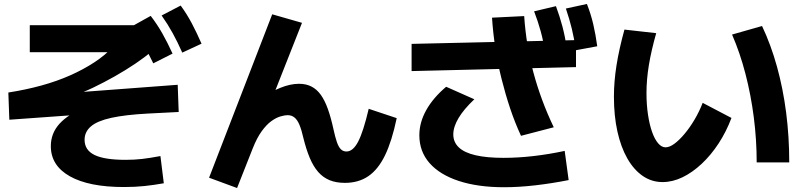

<svg xmlns="http://www.w3.org/2000/svg" viewBox="-20 -875 4040 967"><path d="M604 67Q428 67 332 13Q236 -41 236 -139Q236 -203 279 -251Q322 -299 413 -338L417 -300L27 -272L22 -409Q111 -423 189 -444.5Q267 -466 333.5 -495.5Q400 -525 455 -561Q510 -597 551 -641L600 -612H130V-748H746V-618Q710 -587 661 -554Q612 -521 558 -490.5Q504 -460 451 -434.5Q398 -409 352 -395L315 -406L875 -448L880 -311L724 -303Q611 -297 540.5 -281.5Q470 -266 438 -238.5Q406 -211 406 -171Q406 -119 456 -94.5Q506 -70 613 -70Q657 -70 696 -74.5Q735 -79 788 -89L805 48Q755 57 707.5 62Q660 67 604 67ZM752 -556Q727 -609 700.5 -653Q674 -697 642 -741L739 -795Q772 -752 798 -706Q824 -660 849 -605ZM898 -610Q874 -664 849.5 -708.5Q825 -753 794 -797L890 -847Q922 -803 946.5 -756.5Q971 -710 995 -655Z M1174 72 1033 20 1351 -803 1501 -760 1336 -342 1285 -373Q1341 -412 1391.5 -432.5Q1442 -453 1486 -453Q1522 -453 1549 -439Q1576 -425 1596 -397Q1616 -369 1631.5 -325.5Q1647 -282 1660 -222Q1668 -185 1676.5 -160Q1685 -135 1696.5 -123.5Q1708 -112 1725 -112Q1758 -112 1784 -162Q1810 -212 1837 -327L1978 -280Q1954 -165 1919.5 -93.5Q1885 -22 1835.5 12Q1786 46 1717 46Q1673 46 1640 32.5Q1607 19 1582.5 -9Q1558 -37 1540 -80Q1522 -123 1508 -180Q1499 -220 1488.5 -245.5Q1478 -271 1463.5 -283Q1449 -295 1428 -295Q1414 -295 1392 -288.5Q1370 -282 1346 -264.5Q1322 -247 1298 -214Q1274 -181 1253 -128Z M2519 68Q2387 68 2291 36.5Q2195 5 2143.5 -53.5Q2092 -112 2092 -194Q2092 -258 2126.5 -320Q2161 -382 2227 -438L2369 -375Q2316 -325 2289.5 -280.5Q2263 -236 2263 -198Q2263 -159 2291 -132.5Q2319 -106 2375.5 -93Q2432 -80 2516 -80Q2589 -80 2667 -89Q2745 -98 2824 -115L2844 32Q2758 49 2675 58.5Q2592 68 2519 68ZM2604 -191Q2573 -258 2549 -330Q2525 -402 2506 -478Q2487 -554 2475 -631.5Q2463 -709 2458 -786L2620 -794Q2625 -721 2636.5 -650Q2648 -579 2666.5 -510Q2685 -441 2710.5 -372Q2736 -303 2769 -234ZM2881 -537 2053 -517V-654L2881 -673ZM2726 -609Q2717 -667 2703.5 -716.5Q2690 -766 2670 -818L2780 -844Q2799 -793 2812.5 -742Q2826 -691 2835 -632ZM2880 -622Q2872 -681 2860 -730Q2848 -779 2830 -832L2936 -855Q2956 -804 2968 -752.5Q2980 -701 2988 -642Z M3317 42Q3262 42 3217 11Q3172 -20 3139.5 -77Q3107 -134 3089.5 -213Q3072 -292 3072 -388Q3072 -464 3085 -546Q3098 -628 3125 -726L3285 -708Q3260 -620 3248 -547Q3236 -474 3236 -407Q3236 -348 3243.5 -298Q3251 -248 3264 -211Q3277 -174 3294.5 -153.5Q3312 -133 3332 -133Q3352 -133 3376.5 -151Q3401 -169 3427.5 -200.5Q3454 -232 3478 -272.5Q3502 -313 3519 -357L3664 -281Q3638 -212 3599.5 -153Q3561 -94 3514 -50Q3467 -6 3417 18Q3367 42 3317 42ZM3791 -57Q3791 -171 3776.5 -284Q3762 -397 3734.5 -503Q3707 -609 3667 -701L3818 -744Q3863 -649 3893.5 -538.5Q3924 -428 3939.5 -307Q3955 -186 3955 -57Z"/></svg>

Font: M PLUS 1 Thin ExtraBold
Style: Regular
Weight: 800
Version: Version 1.001